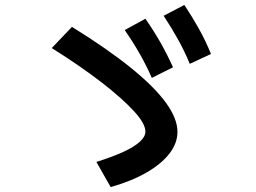

<svg xmlns="http://www.w3.org/2000/svg" viewBox="-20 -788 1040 779"><path d="M371 -131Q438 -152 482 -172.5Q526 -193 548 -213.5Q570 -234 570 -254Q570 -286 524 -336.5Q478 -387 393 -453Q308 -519 190 -593L272 -679Q417 -589 511.5 -512.5Q606 -436 653 -371.5Q700 -307 700 -253Q700 -207 667.5 -165Q635 -123 574.5 -88Q514 -53 429 -29ZM596 -472Q573 -524 546.5 -570.5Q520 -617 486 -666L570 -712Q604 -663 631 -615.5Q658 -568 682 -515ZM750 -529Q728 -582 702 -628.5Q676 -675 644 -724L728 -768Q761 -718 787.5 -670.5Q814 -623 836 -569Z"/></svg>

Font: M PLUS 1 Code SemiBold
Style: Regular
Weight: 600
Designer: Coji Morishita
Foundry: UNDERFOREST DESIGN
Version: Version 1.005